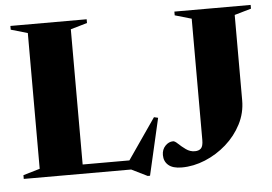

<svg xmlns="http://www.w3.org/2000/svg" viewBox="-52 -786 1268 894"><g transform="rotate(-5 582.0 -339.0)"><path d="M614 36.5H603L529 0H27V-17.5L105 -40.5V-675L27 -697.5V-715H383.5V-697.5L306 -675V-43H524.5L656 -233.5L675 -229ZM1072 -276Q1072 -216.5 1045.2 -164.8Q1018.5 -113 973.8 -73.5Q929 -34 874.5 -11.5Q820 11 765 11Q723 11 702.5 -6.8Q682 -24.5 682 -54Q682 -80 698.2 -97Q714.5 -114 735 -114Q743 -114 757.2 -100.2Q771.5 -86.5 790.5 -72.8Q809.5 -59 832 -59Q851 -59 861 -69.2Q871 -79.5 871 -108V-675L793.5 -697.5V-715H1150V-697.5L1072 -675Z"/></g></svg>

Font: Newsreader Display
Style: Bold
Weight: 700
Designer: Hugues Gentile
Foundry: Production Type
Version: Version 1.001